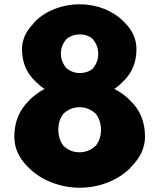

<svg xmlns="http://www.w3.org/2000/svg" viewBox="-20 -857 746 899"><path d="M566 -749 558 -757C509 -807 433 -837 352 -837C273 -837 194 -807 144 -756L137 -748V-747C104 -714 83 -673 83 -627C83 -564 105 -517 140 -482L148 -474C159 -463 169 -454 182 -445L189 -440L182 -437C161 -425 138 -408 119 -390L113 -383C73 -343 47 -289 47 -217C47 -163 70 -116 108 -78L115 -71C173 -13 262 22 354 22C443 22 529 -11 589 -69V-70L597 -79C635 -117 659 -164 659 -217C659 -289 634 -342 594 -382L587 -389C568 -408 546 -424 522 -437L515 -441L522 -445C532 -452 542 -461 553 -472L561 -480C596 -515 619 -563 619 -627C619 -675 599 -715 566 -749ZM417 -539V-538C402 -524 380 -515 354 -515C330 -515 308 -523 290 -539H289V-540C276 -556 265 -579 265 -605C265 -631 274 -653 289 -671V-672C305 -687 329 -696 354 -696C378 -696 400 -688 416 -673V-672C430 -655 440 -632 440 -605C440 -578 431 -557 417 -539ZM279 -327H280C298 -344 324 -355 352 -355C380 -355 406 -345 426 -326H427C442 -308 453 -281 453 -250C453 -220 444 -193 427 -173H426C407 -155 381 -144 352 -144C323 -144 299 -154 280 -172H279C263 -191 253 -219 253 -250C253 -281 263 -308 279 -327ZM144 -760V-761Z"/></svg>

Font: Hussar Woodtype
Style: Bd
Weight: 900
Foundry: Cannot Into Space Fonts
Version: Version 1.07